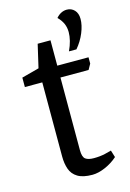

<svg xmlns="http://www.w3.org/2000/svg" viewBox="-112 -777 568 837"><g transform="rotate(-15 171.5 -358.0)"><path d="M198.8 4.3Q156.4 4.3 132.7 -10Q108.9 -24.4 100.1 -49.6Q91.2 -74.9 91.2 -106.9V-441.5H12.6V-484L91.2 -505L115.4 -609.4H173.2V-495H314.2V-466.6L300.2 -441.5H173.2V-113.8Q173.2 -82.5 185.7 -73.3Q198.3 -64.1 223.3 -64.1Q250.8 -64.1 274 -69.4Q297.2 -74.7 303.2 -76.9L313.1 -45Q288.8 -23.2 257 -9.4Q225.2 4.3 198.8 4.3ZM238.5 -542Q249 -564.4 254.1 -584.9Q259.2 -605.5 259.2 -623.5Q259.2 -644.6 251.5 -662.1Q243.8 -679.6 227.8 -695.6Q237.8 -707.6 250.1 -713.8Q262.4 -720.1 276.1 -720.1Q296.5 -720.1 310.3 -705.7Q324 -691.3 324 -665.6Q324 -637.3 310.1 -603.7Q296.2 -570 272.2 -542Z"/></g></svg>

Font: Faustina Light
Style: Regular
Weight: 300
Designer: Alfonso Garcia
Foundry: http://www.omnibus-type.com
Version: Version 1.200